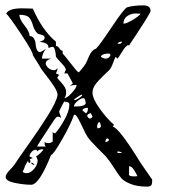

<svg xmlns="http://www.w3.org/2000/svg" viewBox="-20 -689 645 714"><path d="M259 -262H255Q244 -228 211 -170.5Q178 -113 170 -113Q126 -2 96 -2Q68 -2 34.5 -9Q1 -16 1 -31Q1 -41 16 -56.5Q31 -72 34 -77Q43 -92 84 -149.5Q125 -207 158 -259.5Q191 -312 194 -336Q194 -347 182.5 -365.5Q171 -384 153.5 -406Q136 -428 132 -435Q131 -438 102 -484Q105 -492 58.5 -562Q12 -632 3 -638Q12 -658 62 -658Q70 -658 84 -657.5Q98 -657 102 -657Q138 -575 188 -534V-518Q195 -518 201 -509Q207 -500 213 -500V-490Q216 -488 242 -454.5Q268 -421 272 -420Q274 -420 284.5 -433Q295 -446 299 -453Q301 -456 311 -479.5Q321 -503 337 -508Q350 -520 396 -589Q442 -658 453 -662Q478 -669 513 -669Q540 -669 540 -648Q540 -640 460 -520H459Q458 -521 457 -521Q449 -521 434 -496.5Q419 -472 417 -471L410 -478Q406 -471 400 -454Q394 -437 386 -428Q383 -425 363 -406Q343 -387 333.5 -373Q324 -359 324 -345Q324 -322 351.5 -284Q379 -246 404 -225L399 -218Q422 -215 503 -83Q511 -71 546 -21Q546 -4 542 0.5Q538 5 527 5Q490 5 465.5 -5Q441 -15 431 -26.5Q421 -38 404 -65Q387 -92 373 -108Q367 -114 340.5 -140.5Q314 -167 305 -181Q299 -190 289 -211.5Q279 -233 271 -247.5Q263 -262 259 -262ZM460 -71V-39Q460 -33 481 -33Q482 -33 486 -33.5Q490 -34 491 -34Q490 -36 487 -42Q484 -48 481.5 -52Q479 -56 475.5 -61Q472 -66 468 -68.5Q464 -71 460 -71ZM64 -53Q65 -45 79 -45Q93 -45 106.5 -60.5Q120 -76 120 -93Q120 -94 119 -96.5Q118 -99 116.5 -102.5Q115 -106 114 -108Q118 -108 129.5 -119Q141 -130 141 -134Q123 -134 120 -126Q120 -127 117.5 -129.5Q115 -132 114 -132Q97 -132 89 -108L102 -101Q88 -98 80.5 -85.5Q73 -73 70 -63Q67 -53 64 -53ZM95 -83 99 -84Q101 -84 108 -77L107 -76Q106 -76 105 -76Q102 -76 95 -83ZM93 -89Q93 -83 89 -83Q85 -83 85 -89Q85 -96 89 -96Q93 -96 93 -89ZM417 -126V-120H434Q428 -126 417 -126ZM194 -255Q190 -255 182 -244Q118 -148 118 -144H151Q146 -146 146 -156V-163Q146 -160 150 -158.5Q154 -157 158 -157H163Q166 -157 171 -159.5Q176 -162 176 -163V-201Q176 -198 178 -196Q180 -194 182 -194L185 -193Q201 -210 219.5 -243.5Q238 -277 238 -300Q238 -311 219 -311Q218 -311 209 -293.5Q200 -276 200 -275Q200 -270 203.5 -262.5Q207 -255 207 -249Q205 -255 194 -255ZM379 -175Q372 -172 372 -161Q381 -161 386 -169ZM349 -236Q341 -228 341 -218L342 -215Q342 -212 343 -212Q353 -212 355 -218Q355 -230 349 -236ZM304 -258Q309 -248 315 -248Q317 -248 320.5 -251Q324 -254 324 -255Q324 -256 318 -268Q313 -268 308.5 -264.5Q304 -261 304 -258ZM286 -279 299 -268Q307 -270 307 -288Q290 -288 286 -279ZM290 -324Q281 -324 268 -313Q255 -302 255 -293H261Q295 -293 299 -305Q297 -324 290 -324ZM255 -317H259Q263 -317 274.5 -324.5Q286 -332 286 -336Q284 -337 283 -337Q282 -337 276 -333.5Q270 -330 263 -325Q256 -320 255 -317ZM226 -348Q226 -330 219 -324Q229 -324 247 -343.5Q265 -363 265 -373Q243 -373 237 -367L251 -379L231 -416H219L225 -430Q225 -437 207 -456Q189 -475 188 -478Q188 -479 187 -489Q186 -499 183 -507Q180 -515 175 -515Q174 -515 167.5 -513Q161 -511 160 -511Q160 -515 159.5 -517.5Q159 -520 157 -522.5Q155 -525 153.5 -526Q152 -527 148.5 -528.5Q145 -530 143 -530.5Q141 -531 135.5 -532Q130 -533 127 -534Q146 -538 146 -549Q146 -557 133.5 -560Q121 -563 120 -564Q108 -575 102.5 -594.5Q97 -614 88 -624Q79 -634 52 -634Q52 -618 71 -594.5Q90 -571 90 -555Q101 -555 106.5 -545.5Q112 -536 112.5 -525Q113 -514 117 -504.5Q121 -495 130 -495Q147 -504 151 -508Q136 -488 136 -471H170Q150 -465 150 -453Q150 -446 159 -437Q168 -428 182 -428Q187 -428 194 -435Q194 -428 188 -416L201 -410Q199 -410 196 -405.5Q193 -401 193 -400Q193 -398 209.5 -380Q226 -362 226 -348ZM355 -478Q363 -471 374 -471Q385 -471 391 -484Q391 -485 389 -487.5Q387 -490 386 -490Q359 -490 355 -478ZM431 -534Q422 -534 417 -527Q421 -526 423 -526Q432 -526 434 -534ZM485 -639Q467 -639 453 -629Q439 -619 439 -601Q450 -601 473.5 -615Q497 -629 503 -638Q502 -638 494 -638.5Q486 -639 485 -639Z"/></svg>

Font: CabinSketch
Style: Regular
Weight: 400
Designer: Pablo Impallari
Foundry: Pablo Impallari. www.impallari.com Igino Marini. www.ikern.com
Version: Version 1.002